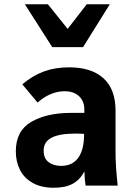

<svg xmlns="http://www.w3.org/2000/svg" viewBox="-20 -874 640 904"><path d="M54.5 -161.5Q54.5 -258 127.2 -300.2Q200 -342.5 314.5 -342.5H377V-362Q377 -383 367 -402Q357 -421 336 -432.8Q315 -444.5 284 -444.5Q251.5 -444.5 218.5 -430.8Q185.5 -417 157 -391L85 -477Q133.5 -518 186.5 -537.5Q239.5 -557 304.5 -557Q411 -557 467.5 -505.2Q524 -453.5 524 -353V-159.5Q524 -121.5 526.5 -85Q529 -48.5 534 0H383Q378 -32.5 377.5 -67Q357.5 -28.5 323 -9.2Q288.5 10 233.5 10Q174 10 133.8 -12.8Q93.5 -35.5 74 -74.2Q54.5 -113 54.5 -161.5ZM376 -243.5Q357.5 -245 334 -245Q259.5 -245 222.5 -225.5Q185.5 -206 185.5 -165Q185.5 -128 209 -110.5Q232.5 -93 268 -93Q321 -93 348.5 -131.2Q376 -169.5 376 -243.5ZM97 -854H205.5L298.5 -738L388.5 -854H497L371 -652H226Z"/></svg>

Font: JuliaMono ExtraBold
Style: Regular
Weight: 800
Monospace: yes
Designer: cormullion
Foundry: corm
Version: Version 0.055; ttfautohint (v1.8.4)